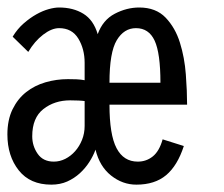

<svg xmlns="http://www.w3.org/2000/svg" viewBox="-38 -486 604 517"><path d="M219.2 -83Q212.9 -65.9 202.4 -49.6Q191.9 -33.2 177 -19.5Q162.1 -5.9 143.1 2.7Q124 11.2 100.1 11.2Q43 11.2 12.5 -27.3Q-18.1 -65.9 -18.1 -124Q-18.1 -163.1 -4.2 -191.7Q9.8 -220.2 32.5 -238Q55.2 -255.9 84.5 -264.4Q113.8 -272.9 145 -272.9Q155.8 -272.9 167.5 -272.5Q179.2 -272 189.9 -270V-316.9Q189.9 -354 172.9 -382.1Q155.8 -410.2 121.1 -410.2Q101.1 -410.2 78.1 -392.6Q55.2 -375 38.1 -346.2L-3.9 -387.2Q8.8 -408.2 25.9 -423.1Q43 -438 60.1 -447.5Q77.1 -457 93 -461.4Q108.9 -465.8 121.1 -465.8Q159.2 -465.8 186.5 -449Q213.9 -432.1 225.1 -394Q238.8 -432.1 271 -449Q303.2 -465.8 336.9 -465.8Q381.8 -465.8 408 -438.5Q434.1 -411.1 446.5 -371.1Q459 -331.1 462.4 -285.6Q465.8 -240.2 465.8 -204.1H256.8Q256.8 -123 275.9 -86.9Q294.9 -50.8 333 -50.8Q356 -50.8 373.5 -64.9Q391.1 -79.1 399.9 -110.8L457 -92.8Q439.9 -40 409.4 -14.4Q378.9 11.2 329.1 11.2Q292 11.2 261 -13.4Q230 -38.1 219.2 -83ZM394 -263.2Q394 -342.8 378.4 -376.5Q362.8 -410.2 328.1 -410.2Q295.9 -410.2 276.4 -377.7Q256.8 -345.2 256.8 -263.2ZM189.9 -213.9Q184.1 -214.8 173.1 -215.3Q162.1 -215.8 150.9 -215.8Q108.9 -215.8 78.9 -192.4Q48.8 -168.9 48.8 -119.1Q48.8 -92.8 63.5 -71.8Q78.1 -50.8 106.9 -50.8Q123 -50.8 137.9 -58.3Q152.8 -65.9 164.3 -78.9Q175.8 -91.8 182.9 -109.4Q189.9 -127 189.9 -147Z"/></svg>

Font: Anonymous Pro
Style: Regular
Weight: 400
Monospace: yes
Designer: Mark Simonson
Version: Version 1.002